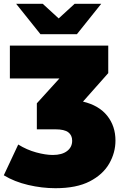

<svg xmlns="http://www.w3.org/2000/svg" viewBox="-37 -787 642 1011"><path d="M255 204Q184 204 111.5 187Q39 170 -17 136L59 -26Q104 2 153.5 15.5Q203 29 241 29Q289 29 316 8.5Q343 -12 343 -46Q343 -75 322.5 -90.5Q302 -106 255 -106H157V-243L276 -374H15V-547H533V-402L400 -252Q484 -232 527.5 -177.5Q571 -123 571 -47Q571 17 538 74.5Q505 132 435.5 168Q366 204 255 204ZM176 -607 48 -767H188L272 -690L356 -767H496L368 -607Z"/></svg>

Font: Montserrat Black
Style: Regular
Weight: 900
Designer: Julieta Ulanovsky
Foundry: Julieta Ulanovsky
Version: Version 9.000; ttfautohint (v1.8.4.7-5d5b)